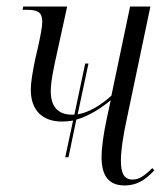

<svg xmlns="http://www.w3.org/2000/svg" viewBox="-20 -556 510 586"><path d="M179 -76H189L213 -191C252 -202 287 -225 318 -250L305 -190C296 -147 290 -106 290 -76C290 -22 310 10 360 10C401 10 425 -9 451 -36L445 -43C418 -17 404 -8 384 -8C358 -8 349 -29 349 -65C349 -99 357 -147 367 -193L439 -536H377L320 -264C289 -236 253 -213 217 -207L250 -362H240L207 -206C204 -206 202 -206 200 -206C154 -206 135 -234 135 -277C135 -309 144 -349 155 -399L185 -536H51L49 -526H63C94 -526 109 -519 109 -490C109 -474 104 -449 96 -412L88 -378C79 -334 74 -305 74 -282C74 -219 110 -185 169 -185C180 -185 192 -186 203 -188Z"/></svg>

Font: Noto Serif Display Condensed Light
Style: Italic
Weight: 300
Width: 3
Italic angle: -12°
Designer: Monotype Design Team
Foundry: Monotype Imaging Inc.
Version: Version 2.009